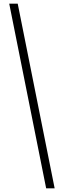

<svg xmlns="http://www.w3.org/2000/svg" viewBox="-20 -820 346 1040"><path d="M276 200 76 -800H30L230 200Z"/></svg>

Font: Big Shoulders Display Light
Style: Regular
Weight: 300
Designer: Patric King
Foundry: XO Type Co
Version: Version 1.000; ttfautohint (v1.8.2)